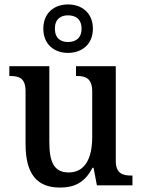

<svg xmlns="http://www.w3.org/2000/svg" viewBox="-20 -834 639 864"><path d="M286 -596C348 -596 398 -634 398 -705C398 -776 348 -814 286 -814C224 -814 175 -776 175 -705C175 -634 224 -596 286 -596ZM286 -645C254 -645 227 -661 227 -705C227 -749 254 -765 286 -765C319 -765 347 -749 347 -705C347 -661 319 -645 286 -645ZM250 10C312 10 361 -10 396 -79H401L416 0H576V-44H572C533 -44 501 -52 501 -111V-536H322V-492H325C364 -492 395 -483 395 -421V-218C395 -122 363 -58 289 -58C221 -58 202 -108 202 -196V-536H22V-492H25C67 -492 95 -482 95 -423V-186C95 -50 147 10 250 10Z"/></svg>

Font: Noto Serif Myanmar SemiCondensed Medium
Style: Regular
Weight: 500
Width: 4
Designer: Ben Mitchell and the Monotype Design Team
Foundry: Monotype Imaging Inc.
Version: Version 2.106